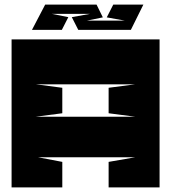

<svg xmlns="http://www.w3.org/2000/svg" viewBox="-20 -809 740 829"><path d="M564 -445H134L249 -430V-320L134 -305H564L449 -320V-430ZM669 -639V0H449V-110L564 -130H144L249 -110V0H30V-639ZM318 -680H545L599 -789H469L441 -734L519 -720H355L424 -734L397 -789H175L118 -680H247L275 -735L204 -749H368L290 -735Z"/></svg>

Font: Banana Brick
Style: Regular
Weight: 400
Designer: artmaker
Foundry: artmaker
Version: Version 4.000 2011 initial release